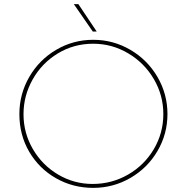

<svg xmlns="http://www.w3.org/2000/svg" viewBox="-20 -903 905 931"><path d="M432 -710Q529 -710 612 -661.5Q695 -613 743.5 -530Q792 -447 792 -350Q792 -253 743.5 -170.5Q695 -88 612 -40Q529 8 432 8Q334 8 252 -38.5Q170 -85 122 -166.5Q74 -248 74 -350Q74 -447 122 -530Q170 -613 252.5 -661.5Q335 -710 432 -710ZM429 -11Q522 -11 601 -56.5Q680 -102 726 -180Q772 -258 772 -350Q772 -441 726 -519.5Q680 -598 601.5 -644.5Q523 -691 432 -691Q338 -691 260.5 -644Q183 -597 138.5 -518Q94 -439 94 -349Q94 -258 139.5 -180Q185 -102 262 -56.5Q339 -11 429 -11ZM360 -883 449 -750H430L338 -883Z"/></svg>

Font: Josefin Sans Thin
Style: Regular
Weight: 250
Designer: Santiago Orozco
Foundry: Typemade
Version: Version 2.000